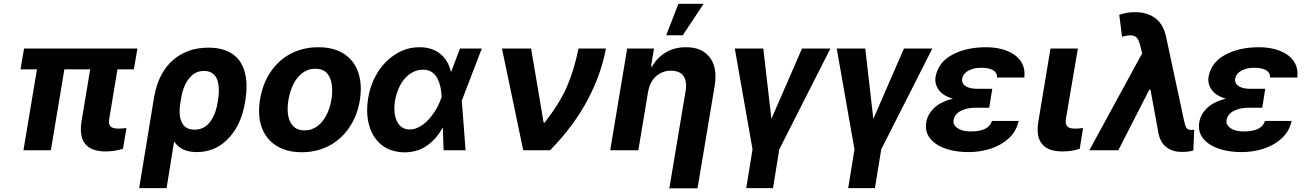

<svg xmlns="http://www.w3.org/2000/svg" viewBox="-20 -806 7028 1030"><path d="M547.2 6.4Q413.7 6.4 413.7 -112.6Q413.7 -130.7 416.9 -152.7L463.8 -433.9H325.3L252.8 0H105.8L178.3 -433.9H90.2L109 -545.5H717L698.2 -433.9H610.1L566.4 -170.8Q565.7 -165.8 565.2 -161.8Q564.6 -157.7 564.6 -153.8Q564.6 -132.1 577.6 -124.1Q590.6 -116.1 615.1 -116.1Q623.9 -116.1 634.8 -116.8Q645.6 -117.5 658.4 -119L639.6 -7.8Q593.4 6.4 547.2 6.4Z M873.6 203.1H726.6L807.2 -288.4Q830.3 -415.8 907.3 -483Q984.4 -550.4 1098 -550.4Q1150.2 -550.4 1188.7 -536Q1227.3 -521.7 1252.5 -494.9Q1277.7 -468 1290.1 -429.3Q1302.6 -390.6 1302.6 -342Q1302.6 -305.8 1296.2 -267Q1274.9 -126.1 1191.8 -50.1Q1126.4 9.9 1034.8 9.9Q950.6 9.9 914.1 -47.6ZM1023.4 -110.4Q1078.8 -110.4 1110.4 -157Q1138.5 -196.7 1147.4 -257.1Q1149.1 -267.8 1150.4 -276.5Q1151.6 -285.2 1152.5 -293Q1153.4 -300.8 1153.8 -308.1Q1154.1 -315.3 1154.1 -322.8Q1153.1 -425.4 1073.2 -425.4Q1038 -425.4 1012.8 -404.5Q964.1 -362.2 951 -274.5L946.4 -246.8Q945 -237.6 944.2 -228.5Q943.5 -219.5 943.5 -210.2Q943.9 -192.8 945.7 -180.4Q947.4 -168 953.1 -154.8Q970.2 -110.4 1023.4 -110.4Z M1598 10.7Q1542.6 10.7 1500 -5.7Q1457.4 -22 1428.4 -51.3Q1399.5 -80.6 1384.6 -121.3Q1369.7 -161.9 1369.7 -210.9Q1369.7 -263.1 1384.9 -317.8Q1392.8 -345.5 1404.1 -371.1Q1415.5 -396.7 1431.5 -420.1Q1451.7 -449.9 1478 -474.4Q1504.3 -498.9 1536.6 -516.3Q1568.9 -533.7 1606.7 -543.1Q1644.5 -552.6 1687.5 -552.6Q1744 -552.9 1786.6 -536.6Q1829.2 -520.2 1858 -490.6Q1886.7 -460.9 1901.1 -419.9Q1915.5 -378.9 1915.5 -330.3Q1915.5 -276.6 1900.4 -222.7Q1885.3 -168.7 1854 -122.2Q1833.8 -92.3 1807.5 -67.8Q1781.2 -43.3 1749.1 -25.9Q1717 -8.5 1679.2 1.1Q1641.3 10.7 1598 10.7ZM1613.3 -106.5Q1633.5 -106.5 1650.7 -112.4Q1668 -118.3 1682.5 -128.9Q1697.1 -139.6 1709.2 -154.7Q1721.2 -169.7 1730.8 -187.9Q1738.6 -202.8 1744.5 -219.5Q1750.4 -236.2 1754.3 -253.4Q1758.2 -270.6 1760.1 -288Q1762.1 -305.4 1762.1 -321.7Q1762.1 -374.3 1740.1 -405.9Q1718.4 -437.1 1672.2 -437.1Q1641.7 -437.5 1617.4 -424Q1593 -410.5 1574.9 -387.6Q1556.8 -364.7 1544.9 -334Q1533 -303.3 1527.3 -269.2Q1523.1 -244 1523.1 -221.6Q1523.1 -158.4 1554.7 -127.8Q1576 -106.5 1613.3 -106.5Z M2148.8 11.4Q2073.9 9.2 2027.3 -28.4Q1980.1 -66.4 1961.6 -129.6Q1949.6 -168 1949.6 -214.5Q1949.6 -267.8 1964.5 -322.8Q1980.1 -377.8 2009.6 -423.3Q2047.9 -481.9 2105.8 -517.4Q2162.6 -552.6 2230.8 -552.6Q2299 -552.6 2342.3 -516.7Q2385.7 -480.8 2398.8 -421.2H2400.6L2447.4 -545.5H2564.6L2457.4 -266L2477.6 0H2359.7L2355.5 -120L2353.3 -119.7Q2322.1 -60.7 2270.6 -24.9Q2220.2 10.7 2148.8 11.4ZM2177.2 -111.5Q2196.7 -111.5 2215.2 -118.8Q2233.7 -126.1 2250.4 -138.5Q2267 -150.9 2281.6 -167.4Q2296.2 -183.9 2308.4 -202.1Q2320.7 -220.2 2330.1 -239.2Q2339.5 -258.2 2345.5 -275.9L2349.4 -285.9Q2346.6 -346.2 2327.1 -384.6Q2301.8 -432.2 2249.3 -432.2Q2220.9 -432.2 2196.2 -419.7Q2171.5 -407.3 2152 -385.3Q2132.5 -363.3 2119 -332.6Q2105.5 -301.8 2099.1 -265.6Q2095.5 -244.7 2095.5 -224.1Q2095.5 -193.9 2103.7 -169.4Q2123.9 -111.5 2177.2 -111.5Z M2931.1 0H2786.9L2672.9 -545.5H2829.2L2896.3 -148.4H2902Q2982.2 -251.8 3021 -340.2Q3060 -430.4 3083.5 -545.5H3230.5Q3204.9 -406.2 3130.7 -267Q3056.8 -128.6 2931.1 0Z M3642.8 -616.8H3554L3619.3 -785.5H3754.6ZM3721.9 204.5H3570.7L3658.4 -320.3Q3660.5 -334.5 3660.5 -347.3Q3660.5 -384.9 3640.3 -405.9Q3620 -426.8 3579.2 -426.8Q3535.2 -426.8 3501.8 -398.8Q3468 -371.1 3457 -315.3L3404.5 0H3253.6L3344.5 -545.5H3488.3L3472.7 -449.2H3478.7Q3504.3 -496.1 3550.4 -524.1Q3596.9 -552.6 3660.2 -552.6Q3736.9 -552.6 3777.3 -509.9Q3818.2 -468 3818.2 -395.2Q3818.2 -383.9 3817.1 -372Q3816.1 -360.1 3814.3 -347.3Z M4126.8 203.1H3983.3L4017 -4.6L3921.9 -545.5H4074.9L4118.3 -168.3L4282.3 -545.5H4434.7L4160.5 -4.6Z M4673.7 203.1H4530.2L4563.9 -4.6L4468.8 -545.5H4621.8L4665.1 -168.3L4829.2 -545.5H4981.5L4707.4 -4.6Z M5176.8 9.9Q5127.5 9.9 5085.2 0.4Q5043 -9.2 5012.3 -27.2Q4981.5 -45.1 4964.1 -70.8Q4946.7 -96.6 4947.4 -128.6Q4947.4 -185 4991.5 -226.9Q5027.3 -261 5092 -276.3Q5037.3 -292.6 5014.9 -325.3Q4997.5 -350.1 4997.5 -378.2Q4997.5 -382.5 4998 -386.7Q4998.6 -391 4999.3 -395.6Q5013.5 -471.6 5088.1 -512.1Q5163 -552.6 5269.9 -552.6Q5313.6 -552.6 5351.6 -543Q5389.6 -533.4 5417.4 -515.1Q5445.3 -496.8 5460.9 -469.8Q5476.6 -442.8 5476.2 -407.7Q5476.2 -398.8 5475.1 -389.9H5329.2Q5329.2 -417.3 5306.5 -429.9Q5283.7 -442.5 5243.6 -442.5Q5218 -442.5 5198.7 -436.6Q5179.3 -430.8 5166.5 -421.5Q5153.8 -412.3 5147.4 -400.6Q5141 -388.8 5141 -376.8Q5141 -355.1 5162.8 -342.3Q5184.7 -329.5 5226.2 -329.5H5303.3L5295.8 -285.9H5296.2L5286.9 -228H5209.5Q5169.7 -228 5136.4 -212Q5098.7 -194.6 5094.8 -156.2Q5094.8 -126.1 5133.5 -109.7Q5154.5 -100.9 5187.9 -100.9Q5284.8 -100.9 5301.5 -157.3H5444.6Q5432.2 -101.9 5393.1 -65.3Q5350.1 -25.9 5293.7 -8.2Q5236.5 9.9 5176.8 9.9Z M5679.7 6.4Q5649.5 6.4 5625 0Q5600.5 -6.4 5583.1 -20.6Q5565.7 -34.8 5556.1 -56.8Q5546.5 -78.8 5546.5 -110.4Q5546.5 -120.4 5547.4 -130.9Q5548.3 -141.3 5550.1 -152.7L5615.4 -545.5H5762.4L5698.5 -170.8Q5697.8 -166.2 5697.4 -162.1Q5697.1 -158 5697.1 -154.5Q5697.1 -143.1 5700.5 -135.7Q5703.8 -128.2 5710.2 -123.9Q5716.6 -119.7 5725.9 -117.9Q5735.1 -116.1 5746.8 -116.1Q5764.9 -116.1 5782.7 -118.3L5790.1 -119L5772.4 -7.8Q5730.1 6.4 5679.7 6.4Z M6320 8.9Q6290.5 8.9 6268.6 0.7Q6246.8 -7.5 6231.7 -21Q6216.6 -34.4 6207.7 -52.2Q6198.9 -70 6195 -89.1L6152 -324.6H6145.2L5979.4 0H5823.9L6107.2 -519.9L6101.2 -543.7Q6095.5 -572.4 6086.6 -591.6Q6074.9 -616.5 6044 -616.5Q6025.9 -616.5 5999.3 -609L5984.4 -726.6Q6024.9 -740.8 6067.8 -740.8Q6105.8 -740.8 6134.6 -730.8Q6163.4 -720.9 6183.9 -703.3Q6204.5 -685.7 6217.2 -661.2Q6229.8 -636.7 6235.8 -607.6L6330.3 -166.2Q6335.9 -137.4 6343 -122.9Q6350.5 -108.7 6371.8 -108.7Q6375 -108.7 6377.1 -109.4Q6378.9 -109.7 6381.6 -109.9Q6384.2 -110.1 6386.4 -110.1L6381.7 1.1Q6358 8.9 6320 8.9Z M6641.3 9.9Q6592 9.9 6549.7 0.4Q6507.5 -9.2 6476.7 -27.2Q6446 -45.1 6428.6 -70.8Q6411.2 -96.6 6411.9 -128.6Q6411.9 -185 6456 -226.9Q6491.8 -261 6556.5 -276.3Q6501.8 -292.6 6479.4 -325.3Q6462 -350.1 6462 -378.2Q6462 -382.5 6462.5 -386.7Q6463.1 -391 6463.8 -395.6Q6478 -471.6 6552.6 -512.1Q6627.5 -552.6 6734.4 -552.6Q6778.1 -552.6 6816.1 -543Q6854 -533.4 6881.9 -515.1Q6909.8 -496.8 6925.4 -469.8Q6941.1 -442.8 6940.7 -407.7Q6940.7 -398.8 6939.6 -389.9H6793.7Q6793.7 -417.3 6771 -429.9Q6748.2 -442.5 6708.1 -442.5Q6682.5 -442.5 6663.2 -436.6Q6643.8 -430.8 6631 -421.5Q6618.3 -412.3 6611.9 -400.6Q6605.5 -388.8 6605.5 -376.8Q6605.5 -355.1 6627.3 -342.3Q6649.1 -329.5 6690.7 -329.5H6767.8L6760.3 -285.9H6760.7L6751.4 -228H6674Q6634.2 -228 6600.9 -212Q6563.2 -194.6 6559.3 -156.2Q6559.3 -126.1 6598 -109.7Q6619 -100.9 6652.3 -100.9Q6749.3 -100.9 6766 -157.3H6909.1Q6896.7 -101.9 6857.6 -65.3Q6814.6 -25.9 6758.2 -8.2Q6701 9.9 6641.3 9.9Z"/></svg>

Font: Linik Sans
Style: Bold Italic
Weight: 700
Italic angle: 9°
Designer: Fonts by Rasmus Andersson / Changes by Cristiano Sobral with parts from Marc Monis
Foundry: rsms
Version: Version 3.020; ttfautohint (v1.6)